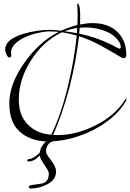

<svg xmlns="http://www.w3.org/2000/svg" viewBox="-20 -728 753 1113"><path d="M430 -642 428 -700Q428 -708 433 -708Q435 -708 440 -691Q445 -674 445 -637Q445 -600 444 -586Q484 -594 516 -594Q606 -594 656 -547Q712 -497 712 -412V-408Q712 -391 698 -391Q690 -391 680 -397Q612 -438 555 -468.5Q498 -499 438 -518Q422 -379 384 -226Q338 -53 287 54Q295 55 313 55Q422 55 534 -1.5Q646 -58 703 -147L712 -159Q713 -158 713 -153Q713 -148 710 -142Q652 -42 518 27Q399 85 287 91Q247 104 247 153Q247 164 276 201.5Q305 239 305 266Q305 313 256.5 339Q208 365 156 365Q147 365 147 354Q147 349 156 346Q204 338 228 335Q263 324 263 277Q263 264 237.5 228Q212 192 211 173Q178 208 147 208Q138 208 138 202Q138 196 144 195L163 191Q186 182 211 156Q214 129 230 110Q238 98 248 92Q153 88 93.5 34.5Q34 -19 34 -129.5Q34 -240 120 -362.5Q206 -485 320 -543Q293 -546 265.5 -546Q238 -546 189.5 -534.5Q141 -523 102 -500Q44 -466 44 -424Q44 -419 45 -416V-408Q45 -395 36 -395Q24 -395 18 -411Q10 -429 10 -441Q10 -500 116 -532Q194 -555 271 -555Q292 -555 334 -550Q390 -574 429 -583Q430 -604 430 -642ZM89 -150Q89 -60 139 -9Q189 46 277 53Q332 -59 371 -217Q410 -375 425 -522Q386 -533 339 -541Q230 -489 161 -380Q89 -269 89 -150ZM673 -446Q680 -446 680 -456Q680 -466 674 -480Q648 -525 592 -547Q536 -569 478 -569Q466 -569 442 -567L439 -533Q555 -509 660 -451Q670 -446 673 -446ZM427 -566Q385 -559 355 -547Q424 -536 426 -536Q427 -546 427 -566Z"/></svg>

Font: Ruthie
Style: Regular
Weight: 400
Designer: Robert E. Leuschke
Foundry: Robert E. Leuschke
Version: Version 1.003